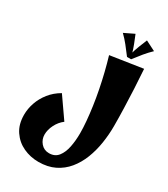

<svg xmlns="http://www.w3.org/2000/svg" viewBox="-277 -1058 1244 1424"><g transform="rotate(30 345.0 -345.5)"><path d="M296 246Q227 246 166.5 218Q106 190 68 134Q30 78 30 -4Q30 -56 48 -108Q66 -160 102 -205.5Q138 -251 193 -283L315 -108Q278 -80 256.5 -37Q235 6 235 47Q235 88 262 119.5Q289 151 332 151Q382 151 409.5 116Q437 81 448 25.5Q459 -30 459 -93Q459 -139 454 -196Q449 -253 440 -316.5Q431 -380 418 -446Q405 -512 389 -577Q373 -642 355 -702L631 -744Q637 -663 641 -578.5Q645 -494 647.5 -414Q650 -334 650 -265Q650 -191 638.5 -117.5Q627 -44 601.5 21.5Q576 87 534.5 137.5Q493 188 434 217Q375 246 296 246ZM446 -937Q460 -903 474.5 -866Q489 -829 500 -788L477 -757Q446 -798 419.5 -831.5Q393 -865 361 -896ZM544 -937 629 -894Q597 -863 570 -830.5Q543 -798 512 -757H477L490 -788Q501 -829 515.5 -866Q530 -903 544 -937Z"/></g></svg>

Font: Marhey Light
Style: Bold
Weight: 700
Version: Version 1.000